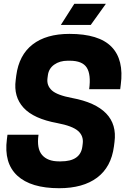

<svg xmlns="http://www.w3.org/2000/svg" viewBox="-20 -970 671 1003"><path d="M368.2 -950.2H533.2L454.1 -839.8H297.9ZM278.8 -327.1Q155.8 -349.6 103 -407.2Q50.3 -464.8 62 -551.8L64.9 -575.2Q79.1 -682.6 150.4 -737.8Q221.7 -793 342.8 -793Q496.6 -793 562.5 -725.6Q628.4 -658.2 610.8 -526.9L607.9 -503.9H445.8Q456.1 -581.1 433.1 -616.9Q410.2 -652.8 344.2 -652.8H334Q292 -652.8 263.2 -632.3Q234.4 -611.8 230 -576.2L228 -561Q223.1 -523.4 250.7 -498Q278.3 -472.7 356.9 -458Q478 -435.5 534.2 -377.7Q590.3 -319.8 578.1 -228L575.2 -205.1Q561 -97.2 487.3 -42Q413.6 13.2 289.1 13.2Q141.1 13.2 70.3 -52.5Q-0.5 -118.2 16.1 -243.2L19 -266.1H181.2Q170.9 -194.3 199.7 -160.6Q228.5 -127 288.1 -127H297.9Q399.9 -127 410.2 -204.1L412.1 -219.2Q417.5 -259.8 387.9 -285.9Q358.4 -312 278.8 -327.1Z"/></svg>

Font: Cooper Hewitt
Style: Bold Italic
Weight: 712
Designer: Village Type and Design LLC
Foundry: Cooper Hewitt Smithsonian Design Museum
Version: 1.000